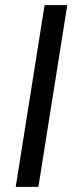

<svg xmlns="http://www.w3.org/2000/svg" viewBox="-20 -725 289 745"><path d="M41 0 153 -705H241L129 0Z"/></svg>

Font: Nunito Sans 10pt Condensed Medium
Style: Italic
Weight: 500
Width: 3
Italic angle: -9°
Designer: Vernon Adams
Foundry: Vernon Adams
Version: Version 3.101;gftools[0.9.27]